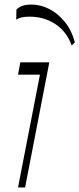

<svg xmlns="http://www.w3.org/2000/svg" viewBox="-20 -821 348 841"><path d="M59 0 155 -494H59L69 -548H196L90 0ZM294 -622Q272 -683 222.5 -715.5Q173 -748 110 -748Q89 -748 75.5 -745Q62 -742 51 -735L52 -779Q63 -790 78 -795.5Q93 -801 118 -801Q158 -801 196 -781.5Q234 -762 264 -725Q294 -688 308 -635Z"/></svg>

Font: Savate ExtraLight
Style: Italic
Weight: 200
Italic angle: -11°
Designer: Max Esnée
Foundry: Plomb Type
Version: Version 2.000